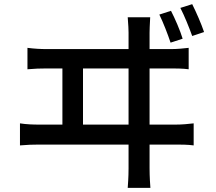

<svg xmlns="http://www.w3.org/2000/svg" viewBox="-20 -857 1040 923"><path d="M961 -703C948 -742 923 -799 904 -837L847 -819C867 -780 888 -728 904 -684ZM858 -671C846 -711 821 -768 802 -805L746 -787C765 -748 786 -694 800 -652ZM379 -258V-528H598V-258ZM699 -258V-528H800C820 -528 859 -528 887 -524V-627C861 -624 832 -621 800 -621H699V-700C699 -713 700 -737 702 -774H594C597 -735 598 -714 598 -700V-621H205C175 -621 142 -623 112 -627V-524C144 -527 176 -528 205 -528H280V-258H168C140 -258 107 -259 76 -264V-158C108 -161 140 -162 168 -162H598V-47C598 -37 598 -6 594 46H703C699 -6 699 -39 699 -49V-162H824C845 -162 884 -162 911 -158V-264C885 -261 856 -258 824 -258Z"/></svg>

Font: Noto Sans CJK KR Medium
Style: Regular
Weight: 500
Designer: Ryoko NISHIZUKA (kana & ideographs); Paul D. Hunt (Latin, Greek & Cyrillic); Wenlong ZHANG (bopomofo); Sandoll Communica
Foundry: Adobe Systems Incorporated
Version: Version 1.004;PS 1.004;hotconv 1.0.82;makeotf.lib2.5.63406